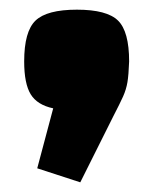

<svg xmlns="http://www.w3.org/2000/svg" viewBox="-20 -226 317 397"><path d="M146 151 57 122 90 -2Q57 -9 43.5 -31Q30 -53 30 -99Q30 -161 53.5 -183.5Q77 -206 139 -206Q201 -206 224 -183.5Q247 -161 247 -99Q246 -71 243.5 -56Q241 -41 234.5 -26.5Q228 -12 214 15Z"/></svg>

Font: Changa ExtraLight ExtraBold
Style: Regular
Weight: 800
Version: Version 3.002; ttfautohint (v1.8.2)